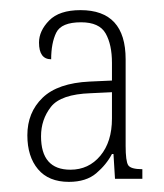

<svg xmlns="http://www.w3.org/2000/svg" viewBox="-20 -739 323 379"><path d="M116 -380Q76 -380 55 -405Q34 -430 34 -472Q34 -517 64 -546Q94 -575 157 -578L201 -580V-615Q201 -651 188.5 -673Q176 -695 140 -695Q101 -695 91 -674.5Q81 -654 81 -622Q57 -622 57 -655Q57 -678 77 -698.5Q97 -719 139 -719Q228 -719 228 -622V-451Q228 -421 233 -413Q238 -405 261 -405V-386H207L204 -435H201Q190 -414 170 -397Q150 -380 116 -380ZM119 -404Q155 -404 178 -431.5Q201 -459 201 -505V-557L159 -555Q100 -553 80.5 -528Q61 -503 61 -470Q61 -404 119 -404Z"/></svg>

Font: Noto Serif Condensed Thin
Style: Regular
Weight: 100
Width: 3
Designer: Monotype Design Team
Foundry: Monotype Imaging Inc.
Version: Version 2.013; ttfautohint (v1.8.4.7-5d5b)